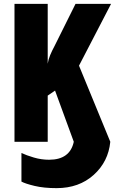

<svg xmlns="http://www.w3.org/2000/svg" viewBox="-20 -734 595 994"><path d="M551 0 389 -394 555 -714H371L262 -495Q249 -471 239.5 -448Q230 -425 227 -404V-714H55V0H227V-239L265 -265L362 0Q342 93 234 93Q194 93 155 81.5Q116 70 91 58V206Q111 217 159 228.5Q207 240 273 240Q389 240 465 171.5Q541 103 551 0Z"/></svg>

Font: Noto Sans Display Condensed Black
Style: Regular
Weight: 900
Width: 3
Designer: Monotype Design team
Foundry: Monotype Imaging Inc.
Version: 1.000